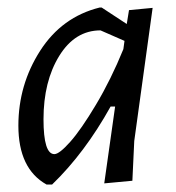

<svg xmlns="http://www.w3.org/2000/svg" viewBox="-20 -485 470 512"><path d="M104 7Q29 -35 29 -150Q29 -259 87 -349.5Q145 -440 246 -465H251L318 -421L324 -458L387 -464L338 -109L333 -3L258 4L287 -201H275Q206 -77 119 7ZM96 -167Q96 -74 125 -74Q138 -74 167 -106.5Q196 -139 236 -206Q276 -273 309 -354L312 -376L248 -404Q180 -404 138 -336Q96 -268 96 -167Z"/></svg>

Font: Alegreya Sans
Style: Italic
Weight: 400
Italic angle: -7°
Designer: Juan Pablo del Peral
Foundry: Huerta Tipografica
Version: Version 2.007